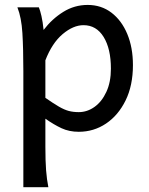

<svg xmlns="http://www.w3.org/2000/svg" viewBox="-20 -528 611 787"><path d="M51.3 -498H139.2Q144.5 -485.8 149.9 -462.4Q155.3 -439 158.7 -405.3Q193.4 -450.7 239.3 -479.2Q285.2 -507.8 339.4 -507.8Q395 -507.8 436.8 -476.1Q478.5 -444.3 501.7 -388.7Q524.9 -333 524.9 -261.2Q524.9 -177.7 494.9 -116.5Q464.8 -55.2 414.6 -21.5Q364.3 12.2 302.7 12.2Q263.7 12.2 232.2 -2.4Q200.7 -17.1 166 -41.5V73.2Q166 131.8 168.9 169.9Q171.9 208 178.2 239.3H75.7Q75.7 177.7 75.7 106Q75.7 34.2 75.7 -34.4Q75.7 -103 75.7 -157Q75.7 -210.9 75.7 -236.8Q75.7 -328.1 71.8 -392.3Q67.9 -456.5 51.3 -498ZM166 -280.8V-127Q199.7 -103.5 221.7 -90.8Q243.7 -78.1 262 -73.2Q280.3 -68.4 302.7 -68.4Q337.4 -68.4 367.4 -89.8Q397.5 -111.3 416 -151.4Q434.6 -191.4 434.6 -246.6Q434.6 -328.1 404.8 -376.5Q375 -424.8 322.3 -424.8Q280.3 -424.8 236.8 -388.2Q193.4 -351.6 166 -280.8Z"/></svg>

Font: Andika LitF DSA DSG
Style: Regular
Weight: 400
Designer: Victor Gaultney, Annie Olsen, Julie Remington, Don Collingsworth, Eric Hays, Becca Hirsbrunner
Foundry: SIL International
Version: Version 6.200 ; LitF DSA DSG; ttfautohint (v1.8.3.10-c5d8)